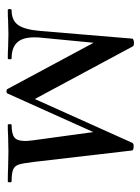

<svg xmlns="http://www.w3.org/2000/svg" viewBox="61 -498 441 604"><g transform="rotate(90 282.0 -196.5)"><path d="M551 0Q524 0 509 -1L457 -2L408 -1Q395 0 373 0Q371 0 371 -6Q371 -12 373 -12Q401 -12 412.5 -20.5Q424 -29 424 -55Q424 -61 422 -79L396 -269L275 0Q274 4 268 4Q261 4 260 0L115 -270L99 -104Q98 -96 98 -83Q98 -46 114.5 -29Q131 -12 164 -12Q167 -12 167 -6Q167 0 164 0Q142 0 130 -1L88 -2L46 -1Q34 0 12 0Q9 0 9 -6Q9 -12 12 -12Q45 -12 59.5 -33Q74 -54 78 -104L102 -391Q102 -394 106.5 -395.5Q111 -397 116 -397Q123 -397 126 -394L292 -85L430 -392Q433 -396 440 -396Q454 -396 454 -390L490 -81Q494 -48 498 -35Q502 -22 513.5 -17Q525 -12 551 -12Q554 -12 554 -6Q554 0 551 0Z"/></g></svg>

Font: Cormorant Infant Medium
Style: Regular
Weight: 500
Designer: Christian Thalmann (Catharsis Fonts)
Version: Version 3.000